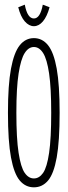

<svg xmlns="http://www.w3.org/2000/svg" viewBox="-20 -790 290 821"><path d="M125 11Q89 11 64.5 -18Q40 -47 27 -116.5Q14 -186 14 -308Q14 -427 27 -496.5Q40 -566 64.5 -596.5Q89 -627 125 -627Q161 -627 185.5 -596.5Q210 -566 222.5 -496.5Q235 -427 235 -308Q235 -186 222.5 -116.5Q210 -47 185.5 -18Q161 11 125 11ZM125 -27Q148 -27 164.5 -51Q181 -75 190 -136.5Q199 -198 199 -308Q199 -414 190 -475.5Q181 -537 164.5 -563Q148 -589 125 -589Q102 -589 85.5 -563Q69 -537 59.5 -475.5Q50 -414 50 -308Q50 -198 59.5 -136.5Q69 -75 85.5 -51Q102 -27 125 -27ZM163 -770 192 -759Q181 -719 163.5 -698.5Q146 -678 125 -678Q104 -678 86 -698.5Q68 -719 58 -759L86 -770Q97 -711 125 -711Q152 -711 163 -770Z"/></svg>

Font: Inconsolata UltraCondensed Light
Style: Regular
Weight: 300
Width: 1
Monospace: yes
Designer: Raph Levien, Cyreal, Brenton Simpson
Foundry: Raph Levien, Cyreal, Google
Version: Version 3.001; ttfautohint (v1.8.2.53-6de2)